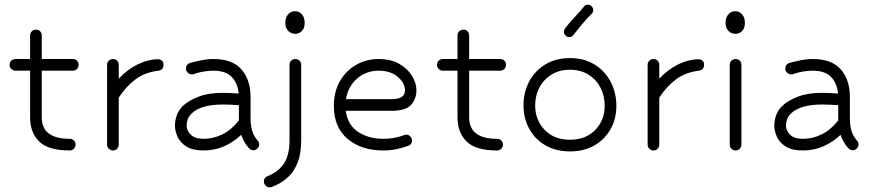

<svg xmlns="http://www.w3.org/2000/svg" viewBox="-20 -645 3739 823"><path d="M279 0Q187 0 148 -38.5Q109 -77 109 -142V-342H46Q36 -342 28.5 -349.5Q21 -357 21 -367Q21 -378 28.5 -385Q36 -392 46 -392H109V-493Q109 -504 116.5 -511Q124 -518 134 -518Q145 -518 152 -511Q159 -504 159 -493V-392H292Q303 -392 310 -385Q317 -378 317 -367Q317 -357 310 -349.5Q303 -342 292 -342H159V-142Q159 -50 279 -50Q290 -50 297 -42.5Q304 -35 304 -25Q304 -15 296.5 -7.5Q289 0 279 0Z M464 0Q454 0 446.5 -7.5Q439 -15 439 -25V-367Q439 -378 446.5 -385Q454 -392 464 -392Q475 -392 482 -385Q489 -378 489 -367V-308Q528 -349 572 -370Q616 -391 657 -391Q668 -391 674.5 -384.5Q681 -378 681 -368Q681 -345 659 -342Q601 -335 561 -305Q521 -275 489 -227V-25Q489 -15 482 -7.5Q475 0 464 0Z M1048 -9Q1026 -32 1014 -67Q980 -35 939.5 -17.5Q899 0 852 0Q806 0 779 -17Q752 -34 741 -59Q730 -84 730 -106Q730 -130 738.5 -152.5Q747 -175 765 -192Q790 -215 832 -231Q874 -247 935 -247Q967 -247 1003 -244Q999 -289 973 -315.5Q947 -342 895 -342Q875 -342 854 -338.5Q833 -335 822 -331Q809 -326 803 -326Q793 -326 785 -333.5Q777 -341 777 -350Q777 -369 794 -375Q811 -380 839.5 -386Q868 -392 895 -392Q977 -392 1015.5 -347Q1054 -302 1054 -230V-139Q1054 -105 1061.5 -82.5Q1069 -60 1084 -43Q1091 -36 1091 -26Q1091 -16 1083.5 -8.5Q1076 -1 1066 -1Q1056 -1 1048 -9ZM852 -50Q895 -50 934 -69.5Q973 -89 1004 -129V-194Q967 -197 935 -197Q840 -197 801 -158Q789 -146 784.5 -133Q780 -120 780 -106Q780 -86 797.5 -68Q815 -50 852 -50Z M1245 -597Q1262 -597 1274 -583.5Q1286 -570 1286 -547Q1286 -524 1274 -512Q1262 -500 1246 -500Q1228 -500 1215.5 -512.5Q1203 -525 1203 -547Q1203 -570 1215 -583.5Q1227 -597 1245 -597ZM1127 110Q1173 92 1197 56Q1221 20 1221 -44V-367Q1221 -378 1228.5 -385Q1236 -392 1246 -392Q1257 -392 1264 -385Q1271 -378 1271 -367V-44Q1271 12 1256.5 50Q1242 88 1218 111Q1194 134 1165 148Q1144 158 1136 158Q1126 158 1118.5 150.5Q1111 143 1111 133Q1111 116 1127 110Z M1624 0Q1528 0 1469.5 -50Q1411 -100 1411 -191Q1411 -252 1437 -297Q1463 -342 1506.5 -367Q1550 -392 1603 -392Q1656 -392 1692 -371Q1728 -350 1746.5 -319Q1765 -288 1765 -258Q1765 -222 1742.5 -196Q1720 -170 1658 -170H1462Q1470 -110 1514.5 -80Q1559 -50 1624 -50Q1649 -50 1669.5 -54Q1690 -58 1701 -62Q1712 -66 1715.5 -67Q1719 -68 1721 -68Q1731 -68 1738.5 -60.5Q1746 -53 1746 -43Q1746 -26 1730 -20Q1709 -12 1681 -6Q1653 0 1624 0ZM1603 -342Q1550 -342 1511 -308.5Q1472 -275 1463 -220H1659Q1716 -220 1716 -258Q1716 -289 1685 -315.5Q1654 -342 1603 -342Z M2111 0Q2019 0 1980 -38.5Q1941 -77 1941 -142V-342H1878Q1868 -342 1860.5 -349.5Q1853 -357 1853 -367Q1853 -378 1860.5 -385Q1868 -392 1878 -392H1941V-493Q1941 -504 1948.5 -511Q1956 -518 1966 -518Q1977 -518 1984 -511Q1991 -504 1991 -493V-392H2124Q2135 -392 2142 -385Q2149 -378 2149 -367Q2149 -357 2142 -349.5Q2135 -342 2124 -342H1991V-142Q1991 -50 2111 -50Q2122 -50 2129 -42.5Q2136 -35 2136 -25Q2136 -15 2128.5 -7.5Q2121 0 2111 0Z M2423 -396Q2484 -396 2528.5 -368.5Q2573 -341 2597.5 -294.5Q2622 -248 2622 -191Q2622 -136 2597.5 -92Q2573 -48 2528.5 -22Q2484 4 2423 4Q2363 4 2318 -22Q2273 -48 2248.5 -93Q2224 -138 2224 -193Q2224 -249 2248 -295Q2272 -341 2317 -368.5Q2362 -396 2423 -396ZM2423 -346Q2377 -346 2343.5 -325Q2310 -304 2292 -269.5Q2274 -235 2274 -193Q2274 -131 2314.5 -88.5Q2355 -46 2423 -46Q2491 -46 2531.5 -88Q2572 -130 2572 -191Q2572 -234 2554 -269Q2536 -304 2502.5 -325Q2469 -346 2423 -346ZM2517 -587Q2495 -565 2475.5 -541.5Q2456 -518 2437 -494Q2431 -486 2420 -486Q2410 -486 2403.5 -493.5Q2397 -501 2397 -509Q2397 -516 2402 -523Q2420 -547 2442 -570Q2464 -593 2484 -618Q2490 -625 2500 -625Q2509 -625 2516 -618Q2523 -611 2523 -602Q2523 -593 2517 -587Z M2781 0Q2771 0 2763.5 -7.5Q2756 -15 2756 -25V-367Q2756 -378 2763.5 -385Q2771 -392 2781 -392Q2792 -392 2799 -385Q2806 -378 2806 -367V-308Q2845 -349 2889 -370Q2933 -391 2974 -391Q2985 -391 2991.5 -384.5Q2998 -378 2998 -368Q2998 -345 2976 -342Q2918 -335 2878 -305Q2838 -275 2806 -227V-25Q2806 -15 2799 -7.5Q2792 0 2781 0Z M3132 -597Q3149 -597 3161 -583.5Q3173 -570 3173 -547Q3173 -524 3161 -512Q3149 -500 3133 -500Q3115 -500 3102.5 -512.5Q3090 -525 3090 -547Q3090 -570 3102 -583.5Q3114 -597 3132 -597ZM3108 -367Q3108 -378 3115.5 -385Q3123 -392 3133 -392Q3144 -392 3151 -385Q3158 -378 3158 -367V-25Q3158 -15 3151 -7.5Q3144 0 3133 0Q3123 0 3115.5 -7.5Q3108 -15 3108 -25Z M3617 -9Q3595 -32 3583 -67Q3549 -35 3508.5 -17.5Q3468 0 3421 0Q3375 0 3348 -17Q3321 -34 3310 -59Q3299 -84 3299 -106Q3299 -130 3307.5 -152.5Q3316 -175 3334 -192Q3359 -215 3401 -231Q3443 -247 3504 -247Q3536 -247 3572 -244Q3568 -289 3542 -315.5Q3516 -342 3464 -342Q3444 -342 3423 -338.5Q3402 -335 3391 -331Q3378 -326 3372 -326Q3362 -326 3354 -333.5Q3346 -341 3346 -350Q3346 -369 3363 -375Q3380 -380 3408.5 -386Q3437 -392 3464 -392Q3546 -392 3584.5 -347Q3623 -302 3623 -230V-139Q3623 -105 3630.5 -82.5Q3638 -60 3653 -43Q3660 -36 3660 -26Q3660 -16 3652.5 -8.5Q3645 -1 3635 -1Q3625 -1 3617 -9ZM3421 -50Q3464 -50 3503 -69.5Q3542 -89 3573 -129V-194Q3536 -197 3504 -197Q3409 -197 3370 -158Q3358 -146 3353.5 -133Q3349 -120 3349 -106Q3349 -86 3366.5 -68Q3384 -50 3421 -50Z"/></svg>

Font: Hubballi
Style: Regular
Weight: 400
Designer: Erin McLaughlin
Version: Version 1.000; ttfautohint (v1.8.3)